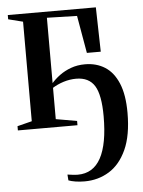

<svg xmlns="http://www.w3.org/2000/svg" viewBox="-53 -545 622 833"><g transform="rotate(-5 257.5 -128.0)"><path d="M282 245.5Q260.5 245.5 242 242.5Q223.5 239.5 212 235L210 209.5Q217.5 210.5 230.5 212.2Q243.5 214 255 214Q322 214 355.2 153Q388.5 92 388.5 -29Q388.5 -122 363.8 -161.8Q339 -201.5 283.5 -201.5Q256 -201.5 228.2 -192.8Q200.5 -184 177.5 -169V-188Q194 -207.5 216 -223.8Q238 -240 265.8 -250.2Q293.5 -260.5 327.5 -260.5Q376.5 -260.5 413.8 -237Q451 -213.5 472 -163.5Q493 -113.5 493 -35Q493 63 464.8 125Q436.5 187 388.8 216.2Q341 245.5 282 245.5ZM12.5 0V-18.5L76 -34.5V-468L12.5 -484V-502.5H396L400.5 -309H340L311.5 -472.5L180.5 -476V-34.5L272 -18.5V0Z"/></g></svg>

Font: Merriweather 144pt Medium
Style: Regular
Weight: 500
Version: Version 2.100